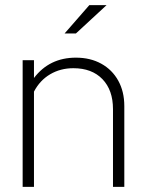

<svg xmlns="http://www.w3.org/2000/svg" viewBox="-20 -726 569 746"><path d="M68 0V-492H112V-423Q172 -502 275 -502Q331 -502 373.5 -478.5Q416 -455 439.5 -412.5Q463 -370 463 -314V0H419V-302Q419 -376 378 -418.5Q337 -461 265 -461Q215 -461 175 -437.5Q135 -414 112 -370V0ZM231 -596 327 -706H394L275 -596Z"/></svg>

Font: Red Hat Display
Style: Regular
Weight: 300
Designer: Pentagram, MCKL
Foundry: Pentagram, MCKL
Version: Version 1.023